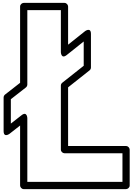

<svg xmlns="http://www.w3.org/2000/svg" viewBox="-20 -1283 917 1328"><path d="M55 -428.2V-596.8L159.4 -678.3C165.7 -683.2 169 -691.8 169 -698V-1213H401V-922C401 -922 402.8 -871.6 441.6 -902.5L559 -996.1V-828.1L410.5 -710.6C404.5 -705.9 401 -698.6 401 -691V-248C401 -232.9 415.3 -223 426 -223H827V-25H169V-466C169 -466 167.6 -516.1 128.6 -485.7ZM5 -377C5 -327.5 45.4 -357.3 45.4 -357.3L119 -414.8V0C119 10.7 128.9 25 144 25H852C862.7 25 877 15.1 877 0V-248C877 -258.7 867.1 -273 852 -273H451V-678.9L599.5 -796.4C605.4 -801.1 609 -808.4 609 -816V-1048C609 -1097.6 568.4 -1067.5 568.4 -1067.5L451 -973.9V-1238C451 -1248.7 441.1 -1263 426 -1263H144C133.3 -1263 119 -1253.1 119 -1238V-710.2L14.6 -628.7C9.7 -624.9 5 -617 5 -609Z"/></svg>

Font: Poland Can Into
Style: BigWritingsOLn
Weight: 700
Foundry: Cannot Into Space Fonts
Version: Version 0.92